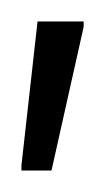

<svg xmlns="http://www.w3.org/2000/svg" viewBox="-20 -748 98 179"><path d="M0 -589V-594L15 -728H58V-723L28 -589Z"/></svg>

Font: Saira Ultra Condensed ExLight
Style: Regular
Weight: 200
Width: 1
Designer: Hector Gatti with collaboration of the Omnibus-Type team
Foundry: Omnibus-Type
Version: Version 1.001; ttfautohint (v1.8)